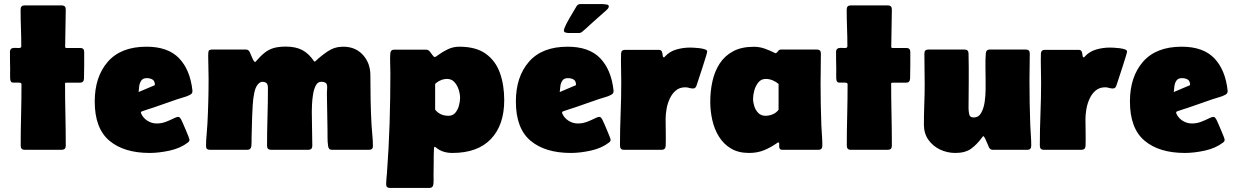

<svg xmlns="http://www.w3.org/2000/svg" viewBox="-20 -742 6128 951"><path d="M82 -694.8Q82 -715.3 102.1 -715.3H285.6Q305.7 -715.3 305.7 -695.3L302.7 -510.7Q302.7 -504.4 308.6 -504.4H377.4Q397 -504.4 397 -484.9Q397 -452.1 397 -418.9Q397 -385.7 396 -352.5Q395 -332.5 376.5 -332.5H310.1Q308.1 -332.5 305.2 -332Q302.2 -331.5 302.2 -328.6Q302.2 -251.5 304 -174.3Q305.7 -97.2 305.7 -20Q305.7 0 285.6 0H102.1Q82.5 0 82.5 -20.5Q82.5 -96.7 84.5 -172.6Q86.4 -248.5 86.4 -324.7Q86.4 -330.1 81.5 -331.5Q76.7 -333 72.3 -333Q58.6 -333 44.9 -332.8Q31.2 -332.5 30.3 -352.5Q29.8 -364.3 30 -376.2Q30.3 -388.2 30.3 -399.4Q29.8 -420.9 29.5 -442.4Q29.3 -463.9 29.3 -484.9Q29.3 -504.9 51.8 -504.9Q57.6 -504.9 71.5 -504.2Q85.4 -503.4 85.4 -512.7Q85.4 -558.1 83.7 -603.8Q82 -649.4 82 -694.8Z M721.7 15.6Q593.8 15.6 521.5 -45.4Q449.2 -106.4 449.2 -239.3Q449.2 -361.8 514.2 -436.3Q579.1 -510.7 705.6 -510.7Q812 -510.7 866.9 -453.6Q921.9 -396.5 933.1 -293.9V-291Q933.1 -283.2 930.2 -279.5Q927.2 -275.9 920.4 -272Q906.7 -264.6 890.1 -260.3Q873.5 -255.9 858.4 -250.5L743.2 -210.4Q728 -205.1 712.4 -200.4Q696.8 -195.8 681.2 -189.9L677.7 -184.6Q678.2 -183.6 678.2 -182.6Q678.2 -181.6 678.7 -180.7Q688.5 -157.7 710 -144Q731.4 -130.4 755.9 -130.4Q780.3 -130.4 801.8 -138.7Q823.2 -147 839.1 -155Q855 -163.1 861.8 -163.1Q868.2 -163.1 871.8 -158.4Q875.5 -153.8 877.9 -148.9Q880.4 -144 886.7 -129.6Q893.1 -115.2 900.4 -97.9Q907.7 -80.6 913.1 -66.9Q918.5 -53.2 918.5 -49.8Q918.5 -42 910.6 -36.1Q874 -7.8 820.6 3.9Q767.1 15.6 721.7 15.6ZM666.5 -286.1Q686.5 -294.4 706.8 -303.2Q727.1 -312 747.1 -320.3Q747.6 -340.3 735.8 -347.7Q724.1 -355 706.5 -355Q688.5 -355 680.2 -343.5Q671.9 -332 669.7 -315.9Q667.5 -299.8 666.5 -286.1Z M1198.2 -496.6Q1210 -496.6 1216.3 -485.4Q1218.3 -481.9 1223.1 -469.5Q1228 -457 1233.6 -446Q1239.3 -435.1 1243.2 -435.1Q1245.6 -435.1 1248 -438.5Q1271 -465.3 1291.3 -481.2Q1311.5 -497.1 1335.9 -504.2Q1360.4 -511.2 1396.5 -511.2Q1444.3 -511.2 1477.1 -494.1Q1509.8 -477.1 1536.6 -437L1541.5 -438Q1570.3 -465.8 1604.2 -488.3Q1638.2 -510.7 1679.7 -510.7Q1740.7 -510.7 1777.6 -470Q1814.5 -429.2 1814.5 -369.6Q1814.5 -307.6 1815.7 -245.8Q1816.9 -184.1 1820.3 -122.1Q1821.8 -96.7 1824.5 -70.3Q1827.1 -43.9 1827.1 -18.1Q1827.1 0 1808.1 0H1625.5Q1614.7 0 1610.6 -4.9Q1606.4 -9.8 1605 -19.5Q1602.1 -40 1602.3 -61.8Q1602.5 -83.5 1602.1 -104L1599.1 -279.8Q1599.1 -287.6 1599.9 -295.2Q1600.6 -302.7 1600.6 -310.5Q1600.6 -326.2 1593 -331.5Q1585.4 -336.9 1570.8 -336.9Q1553.7 -336.9 1544.2 -318.6Q1534.7 -300.3 1530.5 -274.2Q1526.4 -248 1525.4 -224.1Q1524.4 -200.2 1524.4 -189Q1524.4 -146.5 1525.6 -104.2Q1526.9 -62 1526.9 -20Q1526.9 0 1507.3 0H1322.8Q1302.7 0 1302.7 -20Q1302.7 -91.3 1304.9 -163.1Q1307.1 -234.9 1307.1 -306.2Q1307.1 -323.2 1300.3 -330.1Q1293.5 -336.9 1276.4 -336.9Q1274.4 -336.9 1270 -334.5Q1265.6 -332 1263.7 -330.6Q1247.1 -316.9 1240.2 -285.9Q1233.4 -254.9 1231.7 -221.7Q1230 -188.5 1229 -167.5Q1227.1 -113.3 1226.1 -59.1Q1226.1 -49.3 1226.1 -39.3Q1226.1 -29.3 1225.1 -19.5Q1223.1 0 1204.6 0H1019.5Q1000.5 0 1000.5 -18.1Q1000.5 -45.4 1003.2 -73Q1005.9 -100.6 1007.3 -127.9Q1013.2 -239.3 1013.2 -351.6Q1013.2 -380.4 1012.2 -408.7Q1011.2 -437 1011.2 -465.3Q1011.2 -477.5 1012.7 -487.1Q1014.2 -496.6 1030.8 -496.6Z M2255.4 -510.7Q2337.4 -510.7 2386.2 -475.6Q2435.1 -440.4 2456.3 -380.4Q2477.5 -320.3 2477.5 -246.1Q2477.5 -122.6 2411.6 -53.5Q2345.7 15.6 2220.7 15.6Q2198.2 15.6 2178.5 9.8Q2158.7 3.9 2140.6 -10.3Q2139.2 -11.2 2137.9 -12.7Q2136.7 -14.2 2134.8 -14.6Q2131.3 -15.6 2130.4 -11.7Q2129.4 -7.8 2129.4 -5.4Q2127.9 27.3 2128.2 60.1Q2128.4 92.8 2127.4 125.5Q2127.4 136.2 2127.7 147.2Q2127.9 158.2 2127 168.9Q2125 189 2106 189H1912.1Q1892.6 189 1892.6 170.9Q1892.6 157.2 1894 143.8Q1895.5 130.4 1896.5 117.2Q1905.8 -6.8 1909.7 -130.6Q1913.6 -254.4 1913.6 -377.9Q1913.6 -401.4 1912.6 -427.7Q1911.6 -454.1 1913.1 -476.6Q1914.6 -496.1 1932.6 -496.1H2090.3Q2101.1 -496.1 2108.6 -487.1Q2116.2 -478 2122.3 -468.8Q2128.4 -459.5 2134.3 -459.5Q2137.7 -459.5 2154.5 -472.2Q2171.4 -484.9 2197.8 -497.8Q2224.1 -510.7 2255.4 -510.7ZM2201.2 -168.5Q2222.7 -168.5 2235.4 -183.6Q2248 -198.7 2253.4 -219.5Q2258.8 -240.2 2258.8 -257.3Q2258.8 -275.9 2252 -297.6Q2245.1 -319.3 2231 -335.2Q2216.8 -351.1 2194.3 -351.1Q2178.2 -351.1 2162.4 -344.2Q2146.5 -337.4 2135.3 -326.2V-198.7Q2159.7 -168.5 2201.2 -168.5Z M2807.6 15.6Q2679.7 15.6 2607.4 -45.4Q2535.2 -106.4 2535.2 -239.3Q2535.2 -361.8 2600.1 -436.3Q2665 -510.7 2791.5 -510.7Q2897.9 -510.7 2952.9 -453.6Q3007.8 -396.5 3019 -293.9V-291Q3019 -283.2 3016.1 -279.5Q3013.2 -275.9 3006.3 -272Q2992.7 -264.6 2976.1 -260.3Q2959.5 -255.9 2944.3 -250.5L2829.1 -210.4Q2814 -205.1 2798.3 -200.4Q2782.7 -195.8 2767.1 -189.9L2763.7 -184.6Q2764.2 -183.6 2764.2 -182.6Q2764.2 -181.6 2764.6 -180.7Q2774.4 -157.7 2795.9 -144Q2817.4 -130.4 2841.8 -130.4Q2866.2 -130.4 2887.7 -138.7Q2909.2 -147 2925 -155Q2940.9 -163.1 2947.8 -163.1Q2954.1 -163.1 2957.8 -158.4Q2961.4 -153.8 2963.9 -148.9Q2966.3 -144 2972.7 -129.6Q2979 -115.2 2986.3 -97.9Q2993.7 -80.6 2999 -66.9Q3004.4 -53.2 3004.4 -49.8Q3004.4 -42 2996.6 -36.1Q2960 -7.8 2906.5 3.9Q2853 15.6 2807.6 15.6ZM2752.4 -286.1Q2772.5 -294.4 2792.7 -303.2Q2813 -312 2833 -320.3Q2833.5 -340.3 2821.8 -347.7Q2810.1 -355 2792.5 -355Q2774.4 -355 2766.1 -343.5Q2757.8 -332 2755.6 -315.9Q2753.4 -299.8 2752.4 -286.1ZM2965.3 -721.7Q2971.2 -721.7 2983.4 -720Q2995.6 -718.3 2995.6 -710Q2995.6 -708 2995.1 -707Q2993.2 -700.7 2988 -695.8Q2982.9 -690.9 2978 -686.5Q2959.5 -669.9 2940.7 -653.6Q2921.9 -637.2 2903.3 -620.1Q2893.1 -610.8 2883.1 -601.3Q2873 -591.8 2862.3 -583.5Q2856 -578.6 2849.1 -578.6H2795.4Q2790 -578.6 2781.5 -580.8Q2772.9 -583 2772.9 -590.8Q2772.9 -597.7 2780.8 -614.3Q2788.6 -630.9 2799.8 -650.4Q2811 -669.9 2821.3 -686.8Q2831.5 -703.6 2835.9 -711.4Q2842.3 -721.7 2853.5 -721.7Z M3242.7 -495.1Q3255.4 -495.1 3258.5 -485.8Q3261.7 -476.6 3262.5 -467.3Q3263.2 -458 3268.6 -458Q3270.5 -458 3271.7 -459.7Q3272.9 -461.4 3273.9 -462.4Q3296.9 -487.3 3330.1 -496.8Q3363.3 -506.3 3396 -506.3Q3401.4 -506.3 3415 -505.9Q3428.7 -505.4 3444.6 -503.4Q3460.4 -501.5 3471.7 -497.6Q3482.9 -493.7 3482.9 -486.8Q3482.9 -482.9 3475.8 -459.7Q3468.8 -436.5 3459 -406.5Q3449.2 -376.5 3440.9 -351.3Q3432.6 -326.2 3430.2 -318.8Q3428.2 -312.5 3424.3 -308.1Q3420.4 -303.7 3412.6 -303.7Q3402.8 -303.7 3393.6 -306.6Q3384.3 -309.6 3374.5 -309.6Q3346.2 -309.6 3327.4 -293.7Q3308.6 -277.8 3297.4 -253.4Q3286.1 -229 3281.5 -202.1Q3276.9 -175.3 3276.9 -152.8Q3276.9 -120.1 3277.6 -86.7Q3278.3 -53.2 3277.3 -20Q3276.4 0 3257.3 0H3070.3Q3050.8 0 3050.8 -20.5Q3050.8 -99.1 3054 -177.7Q3057.1 -256.3 3057.1 -334.5Q3057.1 -369.6 3056.2 -405Q3055.2 -440.4 3056.2 -475.6Q3056.6 -495.1 3075.7 -495.1Z M3690.4 15.6Q3637.2 15.6 3600.3 -6.6Q3563.5 -28.8 3540.8 -65.7Q3518.1 -102.5 3508.1 -147.5Q3498 -192.4 3498 -238.3Q3498 -291.5 3509 -340.3Q3520 -389.2 3544.9 -427.5Q3569.8 -465.8 3611.3 -488Q3652.8 -510.3 3713.4 -510.3Q3742.2 -510.3 3767.6 -501.2Q3793 -492.2 3818.4 -479.5L3820.8 -478.5H3823.2Q3831.5 -483.4 3835 -490Q3838.4 -496.6 3850.1 -496.6H4026.4Q4045.9 -496.6 4045.9 -477.1Q4045.9 -439.9 4045.2 -402.8Q4044.4 -365.7 4044.4 -328.6Q4044.4 -276.9 4045.4 -224.6Q4046.4 -172.4 4048.3 -120.1Q4049.3 -95.2 4051.3 -70.3Q4053.2 -45.4 4053.2 -20.5Q4053.2 0 4033.7 0H3854Q3839.4 0 3839.4 -17.1Q3839.4 -20.5 3839.6 -28.6Q3839.8 -36.6 3834.5 -36.6L3832.5 -36.1Q3799.8 -12.7 3765.9 1.5Q3731.9 15.6 3690.4 15.6ZM3771.5 -168.5Q3790 -168.5 3807.9 -176Q3825.7 -183.6 3836.4 -198.7V-326.2Q3823.2 -337.4 3806.9 -344.2Q3790.5 -351.1 3772.9 -351.1Q3750.5 -351.1 3736.6 -334.2Q3722.7 -317.4 3716.3 -294.4Q3710 -271.5 3710 -252.9Q3710 -234.9 3716.3 -215.3Q3722.7 -195.8 3736.3 -182.1Q3750 -168.5 3771.5 -168.5Z M4173.8 -694.8Q4173.8 -715.3 4193.8 -715.3H4377.4Q4397.5 -715.3 4397.5 -695.3L4394.5 -510.7Q4394.5 -504.4 4400.4 -504.4H4469.2Q4488.8 -504.4 4488.8 -484.9Q4488.8 -452.1 4488.8 -418.9Q4488.8 -385.7 4487.8 -352.5Q4486.8 -332.5 4468.3 -332.5H4401.9Q4399.9 -332.5 4397 -332Q4394 -331.5 4394 -328.6Q4394 -251.5 4395.8 -174.3Q4397.5 -97.2 4397.5 -20Q4397.5 0 4377.4 0H4193.8Q4174.3 0 4174.3 -20.5Q4174.3 -96.7 4176.3 -172.6Q4178.2 -248.5 4178.2 -324.7Q4178.2 -330.1 4173.3 -331.5Q4168.5 -333 4164.1 -333Q4150.4 -333 4136.7 -332.8Q4123 -332.5 4122.1 -352.5Q4121.6 -364.3 4121.8 -376.2Q4122.1 -388.2 4122.1 -399.4Q4121.6 -420.9 4121.3 -442.4Q4121.1 -463.9 4121.1 -484.9Q4121.1 -504.9 4143.6 -504.9Q4149.4 -504.9 4163.3 -504.2Q4177.2 -503.4 4177.2 -512.7Q4177.2 -558.1 4175.5 -603.8Q4173.8 -649.4 4173.8 -694.8Z M4897 0Q4884.8 0 4878.4 -12.2Q4876.5 -16.1 4871.1 -29.5Q4865.7 -43 4859.9 -55.2Q4854 -67.4 4850.1 -67.4Q4848.6 -67.4 4845.7 -63Q4818.8 -25.9 4789.6 -5.1Q4760.3 15.6 4711.9 15.6Q4671.4 15.6 4635.7 -1.5Q4600.1 -18.6 4578.1 -50Q4556.2 -81.5 4556.2 -124.5Q4556.2 -174.8 4558.1 -225.1Q4560.1 -275.4 4560.1 -325.7Q4560.1 -363.3 4559.3 -401.4Q4558.6 -439.5 4558.6 -477.1Q4558.6 -496.6 4578.1 -496.6H4757.8Q4776.9 -496.6 4777.3 -477.1Q4778.3 -443.4 4778.3 -409.2Q4778.3 -375 4778.3 -341.3Q4778.3 -307.6 4777.8 -273.7Q4777.3 -239.7 4777.3 -206.1Q4777.3 -192.4 4780.5 -176.3Q4783.7 -160.2 4802.2 -160.2Q4827.1 -160.2 4839.8 -182.6Q4852.5 -205.1 4857.2 -237.3Q4861.8 -269.5 4861.8 -300.5Q4861.8 -331.5 4861.8 -348.1Q4861.8 -379.9 4861.1 -412.6Q4860.4 -445.3 4862.8 -477.1Q4864.3 -496.6 4882.3 -496.6H5061.5Q5080.6 -496.6 5080.6 -477.1Q5080.6 -442.9 5079.8 -408.9Q5079.1 -375 5079.1 -340.8Q5079.1 -286.6 5080.1 -232.4Q5081.1 -178.2 5083 -124Q5084 -98.1 5085.9 -72.3Q5087.9 -46.4 5087.9 -20.5Q5087.9 0 5068.4 0Z M5322.3 -495.1Q5335 -495.1 5338.1 -485.8Q5341.3 -476.6 5342 -467.3Q5342.8 -458 5348.1 -458Q5350.1 -458 5351.3 -459.7Q5352.5 -461.4 5353.5 -462.4Q5376.5 -487.3 5409.7 -496.8Q5442.9 -506.3 5475.6 -506.3Q5481 -506.3 5494.6 -505.9Q5508.3 -505.4 5524.2 -503.4Q5540 -501.5 5551.3 -497.6Q5562.5 -493.7 5562.5 -486.8Q5562.5 -482.9 5555.4 -459.7Q5548.3 -436.5 5538.6 -406.5Q5528.8 -376.5 5520.5 -351.3Q5512.2 -326.2 5509.8 -318.8Q5507.8 -312.5 5503.9 -308.1Q5500 -303.7 5492.2 -303.7Q5482.4 -303.7 5473.1 -306.6Q5463.9 -309.6 5454.1 -309.6Q5425.8 -309.6 5407 -293.7Q5388.2 -277.8 5377 -253.4Q5365.7 -229 5361.1 -202.1Q5356.4 -175.3 5356.4 -152.8Q5356.4 -120.1 5357.2 -86.7Q5357.9 -53.2 5356.9 -20Q5356 0 5336.9 0H5149.9Q5130.4 0 5130.4 -20.5Q5130.4 -99.1 5133.5 -177.7Q5136.7 -256.3 5136.7 -334.5Q5136.7 -369.6 5135.7 -405Q5134.8 -440.4 5135.7 -475.6Q5136.2 -495.1 5155.3 -495.1Z M5849.1 15.6Q5721.2 15.6 5648.9 -45.4Q5576.7 -106.4 5576.7 -239.3Q5576.7 -361.8 5641.6 -436.3Q5706.5 -510.7 5833 -510.7Q5939.5 -510.7 5994.4 -453.6Q6049.3 -396.5 6060.5 -293.9V-291Q6060.5 -283.2 6057.6 -279.5Q6054.7 -275.9 6047.9 -272Q6034.2 -264.6 6017.6 -260.3Q6001 -255.9 5985.8 -250.5L5870.6 -210.4Q5855.5 -205.1 5839.8 -200.4Q5824.2 -195.8 5808.6 -189.9L5805.2 -184.6Q5805.7 -183.6 5805.7 -182.6Q5805.7 -181.6 5806.2 -180.7Q5815.9 -157.7 5837.4 -144Q5858.9 -130.4 5883.3 -130.4Q5907.7 -130.4 5929.2 -138.7Q5950.7 -147 5966.6 -155Q5982.4 -163.1 5989.3 -163.1Q5995.6 -163.1 5999.3 -158.4Q6002.9 -153.8 6005.4 -148.9Q6007.8 -144 6014.2 -129.6Q6020.5 -115.2 6027.8 -97.9Q6035.2 -80.6 6040.5 -66.9Q6045.9 -53.2 6045.9 -49.8Q6045.9 -42 6038.1 -36.1Q6001.5 -7.8 5948 3.9Q5894.5 15.6 5849.1 15.6ZM5793.9 -286.1Q5814 -294.4 5834.2 -303.2Q5854.5 -312 5874.5 -320.3Q5875 -340.3 5863.3 -347.7Q5851.6 -355 5834 -355Q5815.9 -355 5807.6 -343.5Q5799.3 -332 5797.1 -315.9Q5794.9 -299.8 5793.9 -286.1Z"/></svg>

Font: Belanosima
Style: Bold
Weight: 700
Designer: The DocRepair Project, Santiago Orozco
Foundry: Google
Version: Version 2.000